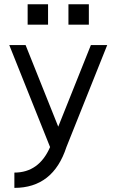

<svg xmlns="http://www.w3.org/2000/svg" viewBox="-20 -704 558 919"><path d="M24.4 -488.3H102.5L258.8 -97.7L415 -488.3H493.2L297.9 0Q234.4 195.3 48.8 195.3V122.1Q166.5 122.1 219.7 0ZM210 -683.6V-585.9H112.3V-683.6ZM405.3 -683.6V-585.9H307.6V-683.6Z"/></svg>

Font: Sanitrixie
Style: Regular
Weight: 400
Designer: Jayvee D. Enaguas (Grand Chaos)
Version: Version 1.1 - 6/9/2013